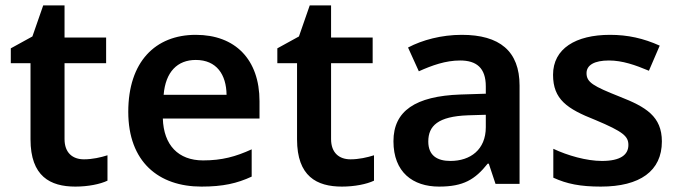

<svg xmlns="http://www.w3.org/2000/svg" viewBox="-20 -681 2511 711"><path d="M291 -91C249 -91 219 -115 219 -166V-447H373V-542H219V-661H140L100 -546L20 -502V-447H93V-165C93 -28 166 10 259 10C306 10 351 1 378 -12V-106C353 -98 322 -91 291 -91Z M705 -552C555 -552 455 -452 455 -267C455 -82 567 10 726 10C806 10 858 -2 912 -27V-128C853 -101 802 -87 732 -87C640 -87 586 -144 583 -242H941V-306C941 -461 851 -552 705 -552ZM705 -459C782 -459 818 -405 819 -330H586C593 -415 637 -459 705 -459Z M1278 -91C1236 -91 1206 -115 1206 -166V-447H1360V-542H1206V-661H1127L1087 -546L1007 -502V-447H1080V-165C1080 -28 1153 10 1246 10C1293 10 1338 1 1365 -12V-106C1340 -98 1309 -91 1278 -91Z M1690 -552C1615 -552 1544 -533 1491 -505L1531 -417C1580 -439 1630 -457 1684 -457C1744 -457 1779 -430 1779 -361V-334L1685 -331C1518 -325 1437 -270 1437 -158C1437 -43 1509 10 1606 10C1696 10 1739 -16 1786 -75H1790L1815 0H1904V-364C1904 -492 1830 -552 1690 -552ZM1713 -254 1779 -256V-210C1779 -127 1722 -85 1648 -85C1599 -85 1566 -105 1566 -157C1566 -215 1602 -250 1713 -254Z M2431 -157C2431 -250 2372 -285 2275 -323C2177 -362 2152 -376 2152 -410C2152 -440 2181 -457 2235 -457C2285 -457 2333 -440 2383 -419L2423 -512C2363 -539 2305 -552 2239 -552C2112 -552 2028 -501 2028 -404C2028 -313 2080 -278 2184 -237C2289 -193 2307 -176 2307 -144C2307 -108 2278 -85 2209 -85C2152 -85 2082 -105 2029 -130V-23C2079 0 2129 10 2205 10C2350 10 2431 -48 2431 -157Z"/></svg>

Font: Noto Sans Arabic UI SmBd
Style: Regular
Weight: 600
Designer: Monotype Design Team, Nadine Chahine and Nizar Qandah
Foundry: Monotype Imaging Inc.
Version: Version 2.010